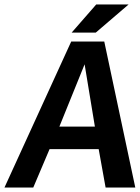

<svg xmlns="http://www.w3.org/2000/svg" viewBox="-22 -840 626 860"><path d="M409 -820 299 -694H407L554 -820ZM357 -552 403 -273H244ZM584 0 445 -654H297L-2 0H127L200 -172H420L451 0Z"/></svg>

Font: Falling Sky
Style: MedObl
Weight: 500
Designer: Paul D. Hunt
Foundry: Adobe Systems Incorporated
Version: Version 1.02